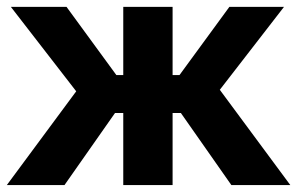

<svg xmlns="http://www.w3.org/2000/svg" viewBox="-37 -535 860 555"><path d="M461.9 0H319.3V-515.1H461.9ZM631.8 0 472.2 -227.8 584.5 -294.2 802.2 0ZM390.6 -318.1H481.9L626 -515.1H783.9L546.4 -208.3H390.6ZM149.4 0H-17.3L200.4 -294.2L309.1 -227.8ZM390.6 -318.1V-208.3H231.9L-5.6 -515.1H155.3L299.3 -318.1Z"/></svg>

Font: RobotoFlex
Style: Regular
Weight: 400
Designer: Berlow after Robertson
Foundry: Google
Version: Version 2.136